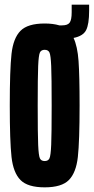

<svg xmlns="http://www.w3.org/2000/svg" viewBox="-20 -797 403 825"><path d="M363 -777V-751Q363 -693 350 -667.5Q337 -642 296 -634Q313 -598 317.5 -535Q322 -472 322 -344Q322 -190 314.5 -122.5Q307 -55 276 -23.5Q245 8 172 8Q99 8 68 -23.5Q37 -55 29.5 -122.5Q22 -190 22 -344Q22 -498 29.5 -565.5Q37 -633 68 -664.5Q99 -696 172 -696Q208 -696 235 -688H247Q271 -688 279.5 -700Q288 -712 288 -744V-777ZM202 -344Q202 -467 200 -513.5Q198 -560 192.5 -571.5Q187 -583 172 -583Q157 -583 151.5 -571.5Q146 -560 144 -513.5Q142 -467 142 -344Q142 -221 144 -174.5Q146 -128 151.5 -116.5Q157 -105 172 -105Q187 -105 192.5 -116.5Q198 -128 200 -174.5Q202 -221 202 -344Z"/></svg>

Font: Saira Ultra Condensed ExtraBold
Style: Regular
Weight: 800
Width: 1
Designer: Hector Gatti with collaboration of the Omnibus-Type team
Foundry: Omnibus-Type
Version: Version 1.001; ttfautohint (v1.8)